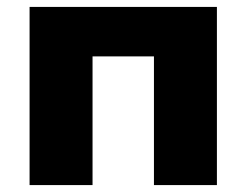

<svg xmlns="http://www.w3.org/2000/svg" viewBox="-20 -535 712 555"><path d="M65.5 0V-515H607V0H425V-372H247.5V0Z"/></svg>

Font: Geologica Roman ExtraBold
Style: Regular
Weight: 800
Designer: Sindre Bremnes, Frode Helland
Foundry: Monokrom Skriftforlag AS
Version: Version 1.010;gftools[0.9.28]